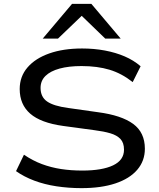

<svg xmlns="http://www.w3.org/2000/svg" viewBox="-20 -965 823 994"><path d="M402 9Q335 9 272.5 -0.5Q210 -10 157 -30Q104 -50 63 -79L104 -164Q150 -133 197 -115.5Q244 -98 295.5 -90Q347 -82 406 -82Q509 -82 565.5 -109Q622 -136 622 -190Q622 -226 603.5 -245.5Q585 -265 551 -275Q517 -285 469 -291L307 -313Q191 -329 136.5 -376.5Q82 -424 82 -504Q82 -569 122.5 -616Q163 -663 235.5 -688.5Q308 -714 405 -714Q467 -714 523 -703.5Q579 -693 625.5 -673Q672 -653 708 -622L667 -540Q610 -585 547 -604Q484 -623 402 -623Q336 -623 288.5 -610Q241 -597 215.5 -572Q190 -547 190 -510Q190 -463 224 -439.5Q258 -416 333 -406L488 -384Q609 -368 669.5 -323.5Q730 -279 730 -195Q730 -132 690.5 -86Q651 -40 577.5 -15.5Q504 9 402 9ZM201 -765 353 -945H453L605 -765H525L403 -883L280 -765Z"/></svg>

Font: Nunito Sans 10pt Expanded Medium
Style: Regular
Weight: 500
Width: 7
Designer: Vernon Adams
Foundry: Vernon Adams
Version: Version 3.101;gftools[0.9.27]